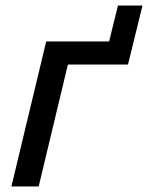

<svg xmlns="http://www.w3.org/2000/svg" viewBox="-20 -670 532 690"><path d="M21 0 146 -521H372L404 -650H492L440 -438H224L119 0Z"/></svg>

Font: Ubuntu Sans Medium
Style: Italic
Weight: 500
Italic angle: -13.5°
Designer: Dalton Maag Ltd
Foundry: Dalton Maag Ltd
Version: Version 1.006